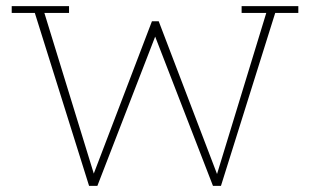

<svg xmlns="http://www.w3.org/2000/svg" viewBox="-20 -603 1006 623"><path d="M269 0 93 -561H18V-583H204V-561H124L291 -18H276L473 -534H495L692 -18H678L844 -561H764V-583H948V-561H873L697 0H671L477 -501H490L296 0Z"/></svg>

Font: Rokkitt Thin
Style: Regular
Weight: 250
Version: Version 3.103